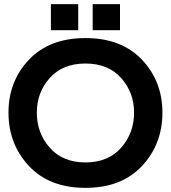

<svg xmlns="http://www.w3.org/2000/svg" viewBox="-20 -890 826 928"><path d="M226 -744V-870H358V-744ZM428 -744V-870H560V-744ZM158 -346Q158 -247 220.5 -176Q283 -105 393 -105Q503 -105 565.5 -176Q628 -247 628 -346Q628 -443 565.5 -513Q503 -583 393 -583Q283 -583 220.5 -513Q158 -443 158 -346ZM765 -346Q765 -193 666 -87.5Q567 18 393 18Q219 18 120 -87.5Q21 -193 21 -346Q21 -497 120 -601.5Q219 -706 393 -706Q567 -706 666 -601.5Q765 -497 765 -346Z"/></svg>

Font: Techna Sans
Style: Regular
Weight: 400
Designer: Carl Enlund
Version: Version 1.003